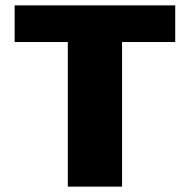

<svg xmlns="http://www.w3.org/2000/svg" viewBox="-20 -695 708 715"><path d="M232.5 0H434.5V-538.5H632.5V-675H34.5V-538.5H232.5Z"/></svg>

Font: Anybody UltraCondensed Thin ExtraBold
Style: Regular
Weight: 800
Version: Version 1.111